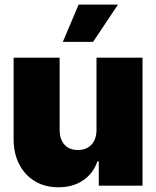

<svg xmlns="http://www.w3.org/2000/svg" viewBox="-20 -792 666 819"><path d="M391.6 -238.3V-545.9H587.9V0H401.4V-103.5H395.5Q377.9 -51.8 333.7 -22.2Q289.6 7.3 228.5 6.8Q171.4 6.8 128.4 -19.3Q85.4 -45.4 61.8 -91.6Q38.1 -137.7 38.1 -197.3V-545.9H234.4V-238.3Q234.4 -198.2 254.9 -175Q275.4 -151.9 312.5 -152.3Q348.6 -151.9 370.1 -175Q391.6 -198.2 391.6 -238.3ZM248 -613.3 315.4 -772.5H483.4L377 -613.3Z"/></svg>

Font: Inter Tight Black
Style: Regular
Weight: 900
Designer: Rasmus Andersson
Foundry: rsms
Version: Version 3.004; ttfautohint (v1.8.4.7-5d5b)